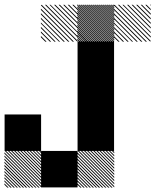

<svg xmlns="http://www.w3.org/2000/svg" viewBox="-21 -856 710 877"><path d="M500.8 -155.8 489.2 -167.5H495L500.8 -161.7ZM500.8 -141.7 475 -167.5H480.8L500.8 -147.5ZM500.8 -127.5 460.8 -167.5H466.7L500.8 -133.3ZM500.8 -113.3 446.7 -167.5H452.5L500.8 -119.2ZM500.8 -99.2 432.5 -167.5H438.3L500.8 -105ZM500.8 -85 418.3 -167.5H424.2L500.8 -90.8ZM500.8 -70.8 404.2 -167.5H410L500.8 -76.7ZM500.8 -56.7 390 -167.5H395.8L500.8 -62.5ZM500.8 -42.5 375.8 -167.5H381.7L500.8 -48.3ZM500.8 -28.3 361.7 -167.5H367.5L500.8 -34.2ZM500.8 -14.2 347.5 -167.5H353.3L500.8 -20ZM500.8 0 333.3 -167.5H339.2L500.8 -5.8ZM487.5 0.8 332.5 -154.2V-160L493.3 0.8ZM473.3 0.8 332.5 -140V-145.8L479.2 0.8ZM459.2 0.8 332.5 -125.8V-131.7L465 0.8ZM445 0.8 332.5 -111.7V-117.5L450.8 0.8ZM430 0.8 332.5 -96.7V-103.3L436.7 0.8ZM416.7 0.8 332.5 -83.3V-89.2L422.5 0.8ZM402.5 0.8 332.5 -69.2V-75L408.3 0.8ZM388.3 0.8 332.5 -55V-60.8L394.2 0.8ZM374.2 0.8 332.5 -40.8V-46.7L380 0.8ZM360 0.8 332.5 -26.7V-32.5L365.8 0.8ZM345.8 0.8 332.5 -12.5V-18.3L351.7 0.8ZM167.5 -155.8 155.8 -167.5H161.7L167.5 -161.7ZM167.5 -141.7 141.7 -167.5H147.5L167.5 -147.5ZM167.5 -127.5 127.5 -167.5H133.3L167.5 -133.3ZM167.5 -113.3 113.3 -167.5H119.2L167.5 -119.2ZM167.5 -99.2 99.2 -167.5H105L167.5 -105ZM167.5 -85 85 -167.5H90.8L167.5 -90.8ZM167.5 -70.8 70.8 -167.5H76.7L167.5 -76.7ZM167.5 -56.7 56.7 -167.5H62.5L167.5 -62.5ZM167.5 -42.5 42.5 -167.5H48.3L167.5 -48.3ZM167.5 -28.3 28.3 -167.5H34.2L167.5 -34.2ZM167.5 -14.2 14.2 -167.5H20L167.5 -20ZM167.5 0 0 -167.5H5.8L167.5 -5.8ZM154.2 0.8 -0.8 -154.2V-160L160 0.8ZM140 0.8 -0.8 -140V-145.8L145.8 0.8ZM125.8 0.8 -0.8 -125.8V-131.7L131.7 0.8ZM111.7 0.8 -0.8 -111.7V-117.5L117.5 0.8ZM96.7 0.8 -0.8 -96.7V-103.3L103.3 0.8ZM83.3 0.8 -0.8 -83.3V-89.2L89.2 0.8ZM69.2 0.8 -0.8 -69.2V-75L75 0.8ZM55 0.8 -0.8 -55V-60.8L60.8 0.8ZM40.8 0.8 -0.8 -40.8V-46.7L46.7 0.8ZM26.7 0.8 -0.8 -26.7V-32.5L32.5 0.8ZM12.5 0.8 -0.8 -12.5V-18.3L18.3 0.8ZM667.5 -830 663.3 -834.2H667.5ZM667.5 -809.2 642.5 -834.2H648.3L667.5 -815ZM667.5 -788.3 621.7 -834.2H627.5L667.5 -794.2ZM667.5 -767.5 600.8 -834.2H606.7L667.5 -773.3ZM667.5 -746.7 580 -834.2H585.8L667.5 -752.5ZM667.5 -725.8 559.2 -834.2H565L667.5 -731.7ZM667.5 -705 538.3 -834.2H543.3L667.5 -710ZM667.5 -684.2 517.5 -834.2H523.3L667.5 -690ZM665 -665.8 499.2 -831.7 502.5 -834.2 667.5 -669.2ZM644.2 -665.8 499.2 -810.8V-816.7L650 -665.8ZM623.3 -665.8 499.2 -790V-795.8L629.2 -665.8ZM602.5 -665.8 499.2 -769.2V-775L608.3 -665.8ZM581.7 -665.8 499.2 -748.3V-753.3L586.7 -665.8ZM560.8 -665.8 499.2 -727.5V-733.3L566.7 -665.8ZM540 -665.8 499.2 -706.7V-712.5L545.8 -665.8ZM519.2 -665.8 499.2 -685.8V-691.7L525 -665.8ZM667.5 -834.2H669.2L667.5 -835.8ZM500.8 -826.7 493.3 -834.2H499.2L500.8 -832.5ZM500.8 -817.5 484.2 -834.2H490L500.8 -823.3ZM500.8 -808.3 475 -834.2H480.8L500.8 -814.2ZM500.8 -799.2 465.8 -834.2H471.7L500.8 -805ZM500.8 -790 456.7 -834.2H462.5L500.8 -795.8ZM500.8 -780.8 447.5 -834.2H453.3L500.8 -786.7ZM500.8 -771.7 438.3 -834.2H444.2L500.8 -777.5ZM500.8 -762.5 429.2 -834.2H435L500.8 -768.3ZM500.8 -753.3 420 -834.2H425.8L500.8 -759.2ZM500.8 -744.2 410.8 -834.2H416.7L500.8 -750ZM500.8 -735 401.7 -834.2H407.5L500.8 -740.8ZM500.8 -725.8 392.5 -834.2H398.3L500.8 -731.7ZM500.8 -716.7 383.3 -834.2H389.2L500.8 -722.5ZM500.8 -707.5 374.2 -834.2H380L500.8 -713.3ZM500.8 -698.3 365 -834.2H370.8L500.8 -704.2ZM500.8 -689.2 355.8 -834.2H361.7L500.8 -695ZM500.8 -680 346.7 -834.2H352.5L500.8 -685.8ZM500.8 -670.8 337.5 -834.2H343.3L500.8 -676.7ZM496.7 -665.8 332.5 -830 334.2 -834.2 500.8 -667.5ZM487.5 -665.8 332.5 -820.8V-826.7L493.3 -665.8ZM478.3 -665.8 332.5 -811.7V-817.5L484.2 -665.8ZM469.2 -665.8 332.5 -802.5V-808.3L475 -665.8ZM460 -665.8 332.5 -793.3V-799.2L465.8 -665.8ZM450.8 -665.8 332.5 -784.2V-790L456.7 -665.8ZM441.7 -665.8 332.5 -775V-780.8L447.5 -665.8ZM432.5 -665.8 332.5 -765.8V-771.7L438.3 -665.8ZM423.3 -665.8 332.5 -756.7V-762.5L429.2 -665.8ZM414.2 -665.8 332.5 -747.5V-753.3L420 -665.8ZM405 -665.8 332.5 -738.3V-744.2L410.8 -665.8ZM395.8 -665.8 332.5 -729.2V-735L401.7 -665.8ZM386.7 -665.8 332.5 -720V-725.8L392.5 -665.8ZM376.7 -665.8 332.5 -710V-716.7L383.3 -665.8ZM368.3 -665.8 332.5 -701.7V-707.5L374.2 -665.8ZM359.2 -665.8 332.5 -692.5V-698.3L365 -665.8ZM350 -665.8 332.5 -683.3V-689.2L355.8 -665.8ZM340.8 -665.8 332.5 -674.2V-680L346.7 -665.8ZM334.2 -830 330 -834.2H334.2ZM334.2 -809.2 309.2 -834.2H315L334.2 -815ZM334.2 -788.3 288.3 -834.2H294.2L334.2 -794.2ZM334.2 -767.5 267.5 -834.2H273.3L334.2 -773.3ZM334.2 -746.7 246.7 -834.2H252.5L334.2 -752.5ZM334.2 -725.8 225.8 -834.2H231.7L334.2 -731.7ZM334.2 -705 205 -834.2H210L334.2 -710ZM334.2 -684.2 184.2 -834.2H190L334.2 -690ZM331.7 -665.8 165.8 -831.7 169.2 -834.2 334.2 -669.2ZM310.8 -665.8 165.8 -810.8V-816.7L316.7 -665.8ZM290 -665.8 165.8 -790V-795.8L295.8 -665.8ZM269.2 -665.8 165.8 -769.2V-775L275 -665.8ZM248.3 -665.8 165.8 -748.3V-753.3L253.3 -665.8ZM227.5 -665.8 165.8 -727.5V-733.3L233.3 -665.8ZM206.7 -665.8 165.8 -706.7V-712.5L212.5 -665.8ZM185.8 -665.8 165.8 -685.8V-691.7L191.7 -665.8ZM334.2 -834.2H335.8L334.2 -835.8ZM166.7 -166.7H333.3V0H166.7ZM333.3 -333.3H500V-166.7H333.3ZM0 -333.3H166.7V-166.7H0ZM333.3 -500H500V-166.7H333.3ZM333.3 -666.7H500V-333.3H333.3Z"/></svg>

Font: 0xA000-Pixelated-Mono
Style: Pixelated-Mono
Weight: 400
Version: Version 0.1